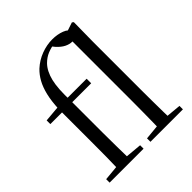

<svg xmlns="http://www.w3.org/2000/svg" viewBox="-219 -960 1104 1104"><g transform="rotate(-45 332.5 -408.0)"><path d="M36 0V-28L152 -39H192L312 -28V0ZM125 0Q127 -57 127.5 -114.5Q128 -172 128 -229V-479H33V-509L158 -520L128 -505Q131 -570 142 -615Q153 -660 171 -692.5Q189 -725 214 -749Q250 -782 295 -799Q340 -816 385 -816Q426 -816 460 -803Q494 -790 502 -764Q501 -748 489 -736.5Q477 -725 457 -725Q436 -725 413.5 -736Q391 -747 368 -772L351 -793V-804H383V-792Q347 -787 319 -775.5Q291 -764 267 -740Q235 -707 221 -649.5Q207 -592 211 -490V-229Q211 -172 212 -114.5Q213 -57 214 0ZM170 -479V-516H365V-479ZM368 0V-28L482 -39H515L632 -28V0ZM456 0Q457 -31 457.5 -70.5Q458 -110 458.5 -151.5Q459 -193 459 -229V-780L534 -805L543 -798L541 -641V-229Q541 -193 541.5 -151.5Q542 -110 542.5 -70.5Q543 -31 544 0Z"/></g></svg>

Font: Noto Serif KR
Style: Regular
Weight: 400
Designer: Ryoko NISHIZUKA  (kana & ideographs); Frank Grießhammer (Latin, Greek & Cyrillic); Wenlong ZHANG  (bopomofo); Sandoll Co
Foundry: Adobe
Version: Version 2.003-H1;hotconv 1.1.1;makeotfexe 2.6.0